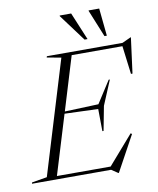

<svg xmlns="http://www.w3.org/2000/svg" viewBox="-143 -1013 916 1116"><g transform="rotate(-10 315.0 -455.0)"><path d="M463.5 25.5 425.5 0H-41.5L-39.5 -7.5L50 -22.5L254 -692.5L170 -707.5L172.5 -715H619L670 -738.5H672.5L645 -529H636L615 -696H315.5L219.5 -380.5L419 -388L502.5 -518H509.5L449 -373.5L421.5 -230H414.5L413 -361L215.5 -368L109 -19H426L574 -189L581.5 -184L467 25.5ZM422.5 -772H405L286.5 -931.5L287 -935H354.5ZM536.5 -772H522.5L457.5 -931.5V-935H520Z"/></g></svg>

Font: Newsreader Display Light
Style: Italic
Weight: 300
Italic angle: -17°
Designer: Hugues Gentile
Foundry: Production Type
Version: Version 1.001